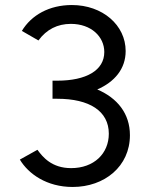

<svg xmlns="http://www.w3.org/2000/svg" viewBox="-20 -732 584 764"><path d="M269 12C396 12 497 -70 497 -194C497 -280 447 -342 367 -376C436 -406 480 -458 480 -529C480 -632 388 -712 266 -712C176 -712 105 -672 67 -609L133 -571C165 -615 209 -637 262 -637C343 -637 395 -586 395 -525C395 -452 323 -411 208 -411H189V-339H208C336 -339 413 -290 413 -200C413 -121 354 -63 263 -63C186 -63 150 -107 129 -136L59 -97C93 -40 166 12 269 12Z"/></svg>

Font: HB Figtree Prototype
Style: Regular
Weight: 400
Designer: Alfredo Marco Pradil
Foundry: Hanken Design Co.®
Version: Version 1.002;Glyphs 3.2 (3228)